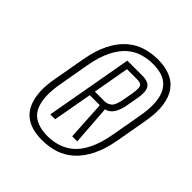

<svg xmlns="http://www.w3.org/2000/svg" viewBox="-138 -819 629 629"><g transform="rotate(45 177.0 -504.0)"><path d="M153 -276.5Q185 -276.5 213 -285.5Q241 -294.5 264.2 -315.5Q287.5 -336.5 304 -369.8Q320.5 -403 329 -450L348 -557Q357 -605.5 352 -639Q347 -672.5 331.2 -693.2Q315.5 -714 290.8 -723.2Q266 -732.5 235.5 -732.5Q205.5 -732.5 177.5 -723.8Q149.5 -715 126.5 -694.5Q103.5 -674 86.8 -640.5Q70 -607 61.5 -558.5L42.5 -452Q35 -413 36.8 -383.8Q38.5 -354.5 47.8 -333.8Q57 -313 72.2 -300.5Q87.5 -288 108 -282.2Q128.5 -276.5 153 -276.5ZM156.5 -298.5Q137.5 -298.5 121 -302.8Q104.5 -307 91.5 -316.5Q78.5 -326 70.8 -343.5Q63 -361 61.5 -387.8Q60 -414.5 67 -452.5L85 -554.5Q93.5 -602 109 -632.5Q124.5 -663 144 -679.8Q163.5 -696.5 186.8 -703.5Q210 -710.5 233.5 -710.5Q252.5 -710.5 269.2 -706.5Q286 -702.5 299 -692.2Q312 -682 319.8 -664.5Q327.5 -647 328.8 -620.2Q330 -593.5 323 -555.5L305 -454.5Q296.5 -407 281.2 -376.2Q266 -345.5 246.2 -329Q226.5 -312.5 203.5 -305.5Q180.5 -298.5 156.5 -298.5ZM113 -355.5H135.5L160 -491.5H206.5L214.5 -355.5H238L228 -494Q245 -497.5 255.5 -514Q266 -530.5 270 -555.5L277.5 -597.5Q281 -619 278.5 -632.2Q276 -645.5 265.8 -652Q255.5 -658.5 237.5 -658.5H167ZM163.5 -511.5 186 -638H230Q244.5 -638 250.5 -634Q256.5 -630 256.8 -619.5Q257 -609 254 -591.5L249 -563.5Q243 -528.5 232 -520Q221 -511.5 208 -511.5Z"/></g></svg>

Font: Anybody Condensed ExtraLight
Style: Italic
Weight: 250
Width: 3
Italic angle: -10°
Version: Version 1.113;gftools[0.9.25]